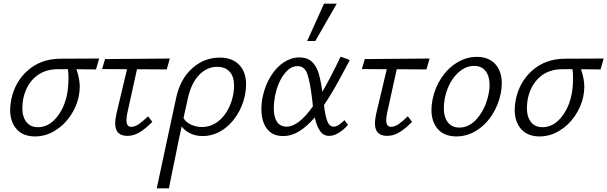

<svg xmlns="http://www.w3.org/2000/svg" viewBox="-20 -731 3290 1040"><path d="M35 -136Q35 -162 41 -192Q61 -289 131.5 -350.5Q202 -412 306 -413L517 -414L500 -355L394 -356Q412 -304 412 -261Q412 -236 406 -206Q394 -151 360 -101.5Q326 -52 276 -22Q226 8 170 8Q105 8 70 -31.5Q35 -71 35 -136ZM101 -147Q101 -98 123 -70Q145 -42 186 -42Q242 -42 285 -93Q328 -144 343 -219Q351 -259 351 -308Q351 -335 348 -356H292Q219 -356 170.5 -313.5Q122 -271 106 -197Q101 -167 101 -147Z M604 -62Q604 -86 611 -116L668 -356L533 -357L549 -411L900 -414L883 -355L722 -356L670 -120Q665 -95 665 -80Q665 -44 691 -44Q710 -44 731 -58Q752 -72 782 -101L805 -71Q769 -34 736.5 -14.5Q704 5 670 5Q604 5 604 -62Z M906 -70 934 -200Q956 -303 1021 -361Q1086 -419 1170 -419Q1238 -419 1275.5 -380Q1313 -341 1313 -273Q1313 -246 1307 -216Q1294 -153 1260 -102Q1226 -51 1178.5 -22.5Q1131 6 1078 6Q1041 6 1011.5 -8Q982 -22 964 -46Q951 11 928 127Q922 155 914 194.5Q906 234 895 289H829Q894 -12 906 -70ZM1073 -43Q1135 -43 1181 -91Q1227 -139 1243 -217Q1248 -247 1248 -266Q1248 -316 1224 -342.5Q1200 -369 1156 -369Q1101 -369 1058.5 -325Q1016 -281 998 -200L980 -119L974 -91Q988 -68 1015.5 -55.5Q1043 -43 1073 -43Z M1396 -139Q1396 -177 1404 -212Q1418 -273 1448 -320.5Q1478 -368 1518 -394Q1558 -420 1602 -420Q1645 -420 1670 -396Q1695 -372 1706.5 -332.5Q1718 -293 1726 -234Q1769 -307 1825 -424L1875 -406L1865 -387Q1822 -306 1793 -255Q1764 -204 1735 -162Q1741 -106 1752.5 -75.5Q1764 -45 1787 -45Q1801 -45 1814.5 -54Q1828 -63 1846 -80L1865 -55Q1844 -30 1816.5 -12.5Q1789 5 1763 5Q1732 5 1713.5 -21.5Q1695 -48 1685 -95Q1643 -46 1601 -20Q1559 6 1513 6Q1456 6 1426 -33.5Q1396 -73 1396 -139ZM1735 -711H1804L1688 -509H1644ZM1463 -145Q1463 -97 1480.5 -71Q1498 -45 1533 -45Q1597 -45 1675 -155L1670 -200Q1659 -291 1644 -332Q1629 -373 1591 -373Q1551 -373 1517 -326.5Q1483 -280 1469 -208Q1463 -174 1463 -145Z M2011 -62Q2011 -86 2018 -116L2075 -356L1940 -357L1956 -411L2307 -414L2290 -355L2129 -356L2077 -120Q2072 -95 2072 -80Q2072 -44 2098 -44Q2117 -44 2138 -58Q2159 -72 2189 -101L2212 -71Q2176 -34 2143.5 -14.5Q2111 5 2077 5Q2011 5 2011 -62Z M2317 -136Q2317 -162 2323 -192Q2336 -257 2371 -309.5Q2406 -362 2456.5 -392.5Q2507 -423 2563 -423Q2627 -423 2662.5 -384Q2698 -345 2698 -280Q2698 -253 2692 -223Q2679 -160 2644.5 -107Q2610 -54 2559.5 -23Q2509 8 2452 8Q2387 8 2352 -31.5Q2317 -71 2317 -136ZM2626 -219Q2632 -246 2632 -270Q2632 -318 2610.5 -346Q2589 -374 2548 -374Q2494 -374 2449.5 -325Q2405 -276 2389 -197Q2384 -167 2384 -146Q2384 -97 2406 -68.5Q2428 -40 2468 -40Q2524 -40 2567 -92Q2610 -144 2626 -219Z M2768 -136Q2768 -162 2774 -192Q2794 -289 2864.5 -350.5Q2935 -412 3039 -413L3250 -414L3233 -355L3127 -356Q3145 -304 3145 -261Q3145 -236 3139 -206Q3127 -151 3093 -101.5Q3059 -52 3009 -22Q2959 8 2903 8Q2838 8 2803 -31.5Q2768 -71 2768 -136ZM2834 -147Q2834 -98 2856 -70Q2878 -42 2919 -42Q2975 -42 3018 -93Q3061 -144 3076 -219Q3084 -259 3084 -308Q3084 -335 3081 -356H3025Q2952 -356 2903.5 -313.5Q2855 -271 2839 -197Q2834 -167 2834 -147Z"/></svg>

Font: LXGW Bright GB
Style: Italic
Weight: 400
Italic angle: -12°
Designer: Christian Thalmann (Catharsis Fonts)
Foundry: LXGW / Christian Thalmann (Catharsis Fonts) / Fontworks Inc.
Version: Version 5.510